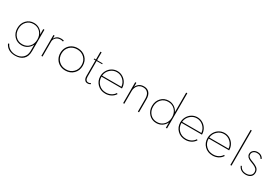

<svg xmlns="http://www.w3.org/2000/svg" viewBox="83 -2113 5328 3695"><g transform="rotate(30 2746.5 -266.0)"><path d="M300.8 250Q216.3 250 157.5 215.6Q98.6 181.2 68.4 114.7L91.8 105.5Q114.7 162.1 171.4 195.6Q228 229 301.8 229Q396 229 456.5 174.1Q517.1 119.1 517.1 22V-119.1Q488.3 -56.6 432.9 -21Q377.4 14.6 308.1 14.6Q208 14.6 141.8 -55.7Q75.7 -126 75.7 -232.9Q75.7 -339.8 141.8 -409.9Q208 -480 308.1 -480Q377.4 -480 432.9 -444.3Q488.3 -408.7 517.1 -346.2V-465.3H543V12.7Q543 130.9 477.3 190.4Q411.6 250 300.8 250ZM520 -232.9Q520 -331.1 460.9 -393.8Q401.9 -456.5 310.1 -456.5Q218.3 -456.5 159.2 -393.6Q100.1 -330.6 100.1 -232.9Q100.1 -135.3 159.2 -72.3Q218.3 -9.3 310.1 -9.3Q401.9 -9.3 460.9 -72.3Q520 -135.3 520 -232.9Z M743.7 0V-465.3H769V-395.5Q808.1 -480 904.3 -480Q943.8 -480 973.6 -469.2L963.4 -447.3Q938 -457 904.3 -457Q845.2 -457 807.1 -419.9Q769 -382.8 769 -333.5V0Z M1280.3 -480Q1387.2 -480 1458.3 -410.9Q1529.3 -341.8 1529.3 -232.9Q1529.3 -124 1458.3 -54.7Q1387.2 14.6 1280.3 14.6Q1210 14.6 1153.3 -16.4Q1096.7 -47.4 1063.7 -104.2Q1030.8 -161.1 1030.8 -232.9Q1030.8 -304.7 1063.7 -361.3Q1096.7 -418 1153.3 -449Q1210 -480 1280.3 -480ZM1119.6 -392.1Q1056.6 -329.6 1056.6 -232.9Q1056.6 -136.2 1119.9 -73.5Q1183.1 -10.7 1280.3 -10.7Q1377.4 -10.7 1440.7 -73.5Q1503.9 -136.2 1503.9 -232.9Q1503.9 -329.6 1440.9 -392.1Q1377.9 -454.6 1280.3 -454.6Q1182.6 -454.6 1119.6 -392.1Z M1648.9 -465.3H1688V-639.2H1713.4V-465.3H1836.9V-446.3H1713.4V-101.1Q1713.4 -55.7 1730.7 -31.5Q1748 -7.3 1780.3 -7.3Q1810.1 -7.3 1830.6 -22.9L1842.3 -7.8Q1816.4 14.6 1775.9 14.6Q1733.9 14.6 1710.9 -15.6Q1688 -45.9 1688 -101.1V-446.3H1648.9Z M1920.9 -229.5Q1920.9 -298.8 1953.6 -356.7Q1986.3 -414.6 2041.3 -447.3Q2096.2 -480 2160.2 -480Q2228 -480 2283.4 -445.3Q2338.9 -410.6 2368.9 -356.2Q2398.9 -301.8 2399.9 -240.2Q2399.9 -236.3 2399.4 -232.9H1945.3Q1945.3 -135.7 2008.8 -72.5Q2072.3 -9.3 2169.9 -9.3Q2231.4 -9.3 2281.5 -35.4Q2331.5 -61.5 2360.8 -108.9L2380.9 -96.2Q2347.7 -43.5 2292.2 -14.4Q2236.8 14.6 2169.9 14.6Q2061.5 14.6 1991.2 -55.4Q1920.9 -125.5 1920.9 -229.5ZM1946.3 -255.4H2374.5Q2366.7 -341.3 2305.2 -398.9Q2243.7 -456.5 2160.6 -456.5Q2077.6 -456.5 2015.9 -398.7Q1954.1 -340.8 1946.3 -255.4Z M2561 -465.3H2586.4V-372.6Q2602.1 -418 2644.3 -449Q2686.5 -480 2750 -480Q2828.1 -480 2870.8 -429.9Q2913.6 -379.9 2913.6 -288.1V0H2888.2V-285.2Q2888.2 -367.2 2851.3 -411.9Q2814.5 -456.5 2746.6 -456.5Q2672.4 -456.5 2629.4 -406.5Q2586.4 -356.4 2586.4 -282.7V0H2561Z M3301.3 14.6Q3201.2 14.6 3135 -55.7Q3068.8 -126 3068.8 -232.9Q3068.8 -339.8 3135 -409.9Q3201.2 -480 3301.3 -480Q3370.6 -480 3426 -444.3Q3481.4 -408.7 3510.3 -346.2V-781.7H3536.1V0H3510.3V-119.1Q3481.4 -56.6 3426 -21Q3370.6 14.6 3301.3 14.6ZM3513.2 -232.9Q3513.2 -331.1 3454.1 -393.8Q3395 -456.5 3303.2 -456.5Q3211.4 -456.5 3152.3 -393.6Q3093.3 -330.6 3093.3 -232.9Q3093.3 -135.3 3152.3 -72.3Q3211.4 -9.3 3303.2 -9.3Q3395 -9.3 3454.1 -72.3Q3513.2 -135.3 3513.2 -232.9Z M3698.7 -229.5Q3698.7 -298.8 3731.4 -356.7Q3764.2 -414.6 3819.1 -447.3Q3874 -480 3938 -480Q4005.9 -480 4061.3 -445.3Q4116.7 -410.6 4146.7 -356.2Q4176.8 -301.8 4177.7 -240.2Q4177.7 -236.3 4177.2 -232.9H3723.1Q3723.1 -135.7 3786.6 -72.5Q3850.1 -9.3 3947.8 -9.3Q4009.3 -9.3 4059.3 -35.4Q4109.4 -61.5 4138.7 -108.9L4158.7 -96.2Q4125.5 -43.5 4070.1 -14.4Q4014.6 14.6 3947.8 14.6Q3839.4 14.6 3769 -55.4Q3698.7 -125.5 3698.7 -229.5ZM3724.1 -255.4H4152.3Q4144.5 -341.3 4083 -398.9Q4021.5 -456.5 3938.5 -456.5Q3855.5 -456.5 3793.7 -398.7Q3731.9 -340.8 3724.1 -255.4Z M4302.7 -229.5Q4302.7 -298.8 4335.4 -356.7Q4368.2 -414.6 4423.1 -447.3Q4478 -480 4542 -480Q4609.9 -480 4665.3 -445.3Q4720.7 -410.6 4750.7 -356.2Q4780.8 -301.8 4781.7 -240.2Q4781.7 -236.3 4781.2 -232.9H4327.1Q4327.1 -135.7 4390.6 -72.5Q4454.1 -9.3 4551.8 -9.3Q4613.3 -9.3 4663.3 -35.4Q4713.4 -61.5 4742.7 -108.9L4762.7 -96.2Q4729.5 -43.5 4674.1 -14.4Q4618.7 14.6 4551.8 14.6Q4443.4 14.6 4373 -55.4Q4302.7 -125.5 4302.7 -229.5ZM4328.1 -255.4H4756.3Q4748.5 -341.3 4687 -398.9Q4625.5 -456.5 4542.5 -456.5Q4459.5 -456.5 4397.7 -398.7Q4335.9 -340.8 4328.1 -255.4Z M4968.3 0H4942.9V-781.7H4968.3Z M5123 -87.4 5143.1 -96.2Q5182.6 -8.3 5286.6 -8.3Q5341.8 -8.3 5378.7 -35.6Q5415.5 -63 5415.5 -114.7Q5415.5 -135.7 5408.2 -153.1Q5400.9 -170.4 5389.6 -182.9Q5378.4 -195.3 5358.4 -207.3Q5338.4 -219.2 5320.3 -227.1Q5302.2 -234.9 5273.9 -245.6Q5251.5 -253.9 5236.8 -260.3Q5222.2 -266.6 5203.6 -277.8Q5185.1 -289.1 5174.1 -300.8Q5163.1 -312.5 5155.3 -329.8Q5147.5 -347.2 5147.5 -367.7Q5147.5 -416 5184.3 -448Q5221.2 -480 5278.8 -480Q5322.8 -480 5356.4 -459.7Q5390.1 -439.5 5406.7 -402.3L5386.7 -392.6Q5355 -457 5278.8 -457Q5230 -457 5200.4 -432.1Q5170.9 -407.2 5170.9 -367.2Q5170.9 -355.5 5174.1 -345.2Q5177.2 -335 5181.4 -327.6Q5185.5 -320.3 5195.1 -312.5Q5204.6 -304.7 5211.2 -300.3Q5217.8 -295.9 5232.4 -289.3Q5247.1 -282.7 5255.1 -279.5Q5263.2 -276.4 5281.7 -269Q5312 -257.3 5332.3 -248.3Q5352.5 -239.3 5374.5 -225.3Q5396.5 -211.4 5409.2 -196.8Q5421.9 -182.1 5430.2 -160.9Q5438.5 -139.6 5438.5 -114.3Q5438.5 -53.2 5397 -19.3Q5355.5 14.6 5287.1 14.6Q5231.9 14.6 5189 -10Q5146 -34.7 5123 -87.4Z"/></g></svg>

Font: Spartan MB Thin
Style: Regular
Weight: 100
Designer: Matt Bailey, Mirko Velimirovic
Foundry: Matt Bailey
Version: Version 1.005